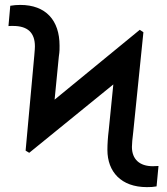

<svg xmlns="http://www.w3.org/2000/svg" viewBox="-20 -746 675 776"><path d="M559.6 -615.7 544.9 -625.5 200.7 -343.3 217.8 -517.6C221.2 -539.1 220.7 -550.3 220.7 -561.5C220.7 -663.6 165.5 -726.1 62 -726.1C48.3 -726.1 35.2 -725.1 21.5 -722.7L14.2 -640.6C17.6 -641.1 23.9 -641.1 33.2 -641.1C91.3 -641.1 121.1 -614.3 121.1 -558.6C121.1 -552.2 120.6 -545.4 118.7 -522.5L83.5 -137.2L98.1 -128.4L438 -404.8L419.4 -219.2C416 -192.4 414.1 -163.6 414.1 -140.1C414.1 -52.2 469.2 10.3 573.7 10.3C588.9 10.3 599.6 9.8 612.8 7.3L620.6 -75.2C614.3 -74.7 606 -74.2 597.7 -74.2C543.9 -74.2 513.2 -102.5 513.2 -152.3C513.2 -162.1 515.1 -187.5 518.6 -213.4Z"/></svg>

Font: Bert Sans Medium
Style: Regular
Weight: 500
Designer: Christian Robertson (Google), Cristiano Sobral
Foundry: Google, Cristiano Sobral
Version: Version 3.101